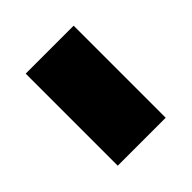

<svg xmlns="http://www.w3.org/2000/svg" viewBox="-30 -432 320 320"><g transform="rotate(45 129.5 -272.5)"><path d="M21 -216V-329H238V-216Z"/></g></svg>

Font: Noto Serif Khmer ExtraCondensed Black
Style: Regular
Weight: 900
Width: 2
Designer: Danh Hong and the Monotype Design Team
Foundry: Monotype Imaging Inc.
Version: Version 2.004